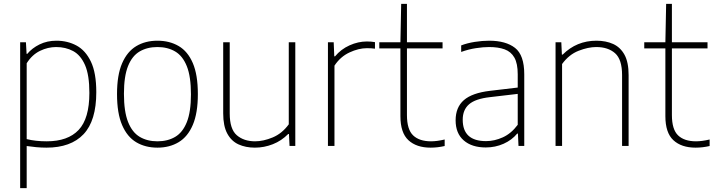

<svg xmlns="http://www.w3.org/2000/svg" viewBox="-20 -760 3719 1000"><path d="M85 220V-540H115L118.5 -479.5H122Q147 -509.5 186.2 -528.8Q225.5 -548 274 -548Q331.5 -548 378.5 -522.8Q425.5 -497.5 453.5 -439Q481.5 -380.5 481.5 -280Q481.5 -131 415.2 -61Q349 9 222 9Q195.5 9 168.5 6.5Q141.5 4 119 0.5V220ZM223.5 -24Q333.5 -24 389.5 -83.2Q445.5 -142.5 445.5 -276Q445.5 -369.5 422.8 -421.2Q400 -473 361 -494Q322 -515 272.5 -515Q229.5 -515 188.2 -495Q147 -475 119 -430.5V-35.5Q165 -24 223.5 -24Z M800 9Q737 9 689.8 -19Q642.5 -47 616 -108.5Q589.5 -170 589.5 -270Q589.5 -369.5 616 -430.5Q642.5 -491.5 689.8 -519.8Q737 -548 800 -548Q863 -548 910.5 -520.2Q958 -492.5 984.2 -431.5Q1010.5 -370.5 1010.5 -270Q1010.5 -171 984.2 -109.5Q958 -48 910.5 -19.5Q863 9 800 9ZM800 -24Q853 -24 892.2 -47Q931.5 -70 953 -123.8Q974.5 -177.5 974.5 -268.5Q974.5 -361.5 953 -415.2Q931.5 -469 892.2 -492Q853 -515 800 -515Q747 -515 707.8 -492.2Q668.5 -469.5 647 -416.2Q625.5 -363 625.5 -271.5Q625.5 -179 647 -124.8Q668.5 -70.5 707.8 -47.2Q747 -24 800 -24Z M1307.5 9Q1259.5 9 1222.2 -8Q1185 -25 1163.8 -64.2Q1142.5 -103.5 1142.5 -169.5V-540H1176.5V-169Q1176.5 -87.5 1213.2 -55.8Q1250 -24 1308.5 -24Q1351.5 -24 1400.2 -44.2Q1449 -64.5 1484 -112.5V-540H1518V0H1488L1485 -62H1481Q1446 -26.5 1400.8 -8.8Q1355.5 9 1307.5 9Z M1688 0V-540H1718L1721 -466.5H1725Q1755.5 -503.5 1800.5 -523.8Q1845.5 -544 1891 -544Q1914 -544 1933 -540.5V-506.5Q1922.5 -508 1912.8 -508.5Q1903 -509 1890.5 -509Q1848 -509 1800.2 -486.8Q1752.5 -464.5 1722 -418V0Z M2223 9Q2149 9 2107.2 -29.8Q2065.5 -68.5 2065.5 -155V-508H1955.5V-540H2065.5L2069.5 -740H2099.5V-540H2285V-508H2099.5V-161Q2099.5 -85.5 2131.8 -54.8Q2164 -24 2225 -24Q2256 -24 2296 -33.5V0.5Q2259 9 2223 9Z M2510 8Q2437.5 8 2395.2 -28.8Q2353 -65.5 2353 -133.5Q2353 -201 2396 -238.5Q2439 -276 2532.5 -287L2676.5 -304V-373Q2676.5 -429.5 2659 -460.2Q2641.5 -491 2608.2 -503Q2575 -515 2527.5 -515Q2497 -515 2459 -509.2Q2421 -503.5 2382 -489.5V-523.5Q2413 -535.5 2452.5 -541.8Q2492 -548 2527.5 -548Q2614.5 -548 2662.5 -510.5Q2710.5 -473 2710.5 -373V0H2680.5L2677.5 -64H2673.5Q2646 -30.5 2602.8 -11.2Q2559.5 8 2510 8ZM2390 -136.5Q2390 -25 2511.5 -25Q2555.5 -25 2599 -44.8Q2642.5 -64.5 2676.5 -110V-271L2531.5 -254Q2456 -245.5 2423 -216.8Q2390 -188 2390 -136.5Z M2873.5 0V-540H2903.5L2906.5 -475.5H2910.5Q2983 -548 3086.5 -548Q3136 -548 3173.8 -530.8Q3211.5 -513.5 3232.8 -474.5Q3254 -435.5 3254 -369V0H3220V-369Q3220 -450.5 3183.5 -482.8Q3147 -515 3085.5 -515Q3043.5 -515 2993.5 -495.5Q2943.5 -476 2907.5 -426.5V0Z M3603 9Q3529 9 3487.2 -29.8Q3445.5 -68.5 3445.5 -155V-508H3335.5V-540H3445.5L3449.5 -740H3479.5V-540H3665V-508H3479.5V-161Q3479.5 -85.5 3511.8 -54.8Q3544 -24 3605 -24Q3636 -24 3676 -33.5V0.5Q3639 9 3603 9Z"/></svg>

Font: Encode Sans Th
Style: Regular
Weight: 100
Designer: Multiple Designers
Foundry: Impallari Type
Version: Version 3.002; ttfautohint (v1.8.3) -l 8 -r 50 -G 200 -x 14 